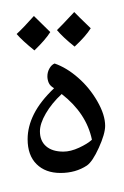

<svg xmlns="http://www.w3.org/2000/svg" viewBox="-20 -645 463 716"><path d="M156.7 -360.4Q156.7 -376 164.3 -389.6Q171.9 -403.3 183.6 -408.2Q228.5 -392.6 271.2 -355.2Q314 -317.9 343 -267.3Q372.1 -216.8 372.1 -175.8Q372.1 -146 348.6 -94.2Q325.2 -42.5 304.2 -27.8Q262.2 0 205.6 0Q149.4 0 116.2 -33Q83 -65.9 83 -126Q83 -172.9 106.7 -220Q130.4 -267.1 181.6 -315.9Q166 -325.2 161.4 -336.9Q156.7 -348.6 156.7 -360.4ZM128.9 -155.3Q128.9 -119.6 151.9 -99.6Q174.8 -79.6 216.3 -79.6Q243.2 -79.6 274.9 -94.2Q306.6 -108.9 322.8 -124Q302.2 -222.7 210 -294.4Q172.9 -259.8 150.9 -221.9Q128.9 -184.1 128.9 -155.3ZM184.1 -457ZM230.5 29.3ZM230.5 51.8ZM167.5 -525.4Q149.4 -496.6 108.4 -457Q63.5 -493.2 42 -518.1Q68.4 -542.5 106.4 -585.4Q118.2 -573.2 167.5 -525.4ZM318.4 -539.6Q299.8 -509.8 258.3 -471.2Q215.8 -504.9 192.4 -532.7Q203.1 -542.5 256.8 -600.1Q268.6 -587.4 318.4 -539.6ZM183.6 -447.3ZM178.7 -624.5ZM183.6 -457Z"/></svg>

Font: Noto Naskh Arabic
Style: Regular
Weight: 400
Designer: Monotype Design team
Foundry: Monotype Imaging Inc.
Version: Version 1.01